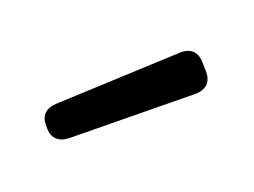

<svg xmlns="http://www.w3.org/2000/svg" viewBox="-50 -1010 542 409"><g transform="rotate(15 221.0 -806.0)"><path d="M357.9 -915.5 369.1 -900.4Q380.4 -884.8 377.7 -871.1Q375 -857.4 358.4 -846.2L126 -687.5Q110.8 -677.2 97.7 -679Q84.5 -680.7 75.2 -693.4L69.8 -701.2Q60.5 -713.9 63 -726.8Q65.4 -739.7 80.1 -751L303.2 -921.9Q318.8 -934.6 332.8 -932.9Q346.7 -931.2 357.9 -915.5Z"/></g></svg>

Font: Gyrochrome
Style: Regular
Weight: 400
Designer: David Moles
Foundry: David Moles
Version: Version 1.005;Glyphs 3.2.3 (3260)